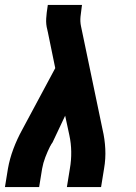

<svg xmlns="http://www.w3.org/2000/svg" viewBox="-29 -755 549 775"><path d="M-9 0 3 -74Q10 -114 25 -154Q40 -194 61 -232L194 -480L164 -626Q164 -628 163 -630Q162 -632 162 -635Q156 -657 157.5 -680.5Q159 -704 163 -728L164 -735H302L301 -728Q298 -708 296 -688Q294 -668 298 -649L385 -232Q394 -194 396 -154Q398 -114 391 -74L379 0H241L253 -74Q259 -108 258.5 -142.5Q258 -177 251 -209L234 -288L183 -180Q181 -178 180.5 -176.5Q180 -175 179 -174L178 -173Q177 -171 176.5 -169.5Q176 -168 175 -167L174 -166Q163 -144 154 -120.5Q145 -97 141 -74L129 0Z"/></svg>

Font: Iosevka Term Curly Heavy
Style: Italic
Weight: 900
Italic angle: -9°
Designer: Belleve Invis
Foundry: Belleve Invis
Version: Version 32.3.0